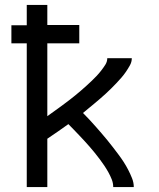

<svg xmlns="http://www.w3.org/2000/svg" viewBox="-20 -755 640 775"><path d="M88 0V-580H26V-653H88V-735H171V-654H300V-580H171V-286Q183 -295 194.5 -303Q206 -311 217.5 -319.5Q229 -328 240.5 -336.5Q252 -345 263 -353.5Q274 -362 285 -371Q296 -380 307 -389.5Q318 -399 328.5 -408.5Q339 -418 349.5 -428Q360 -438 369.5 -448Q379 -458 388 -469.5Q397 -481 405 -493.5Q413 -506 413 -520H512Q512 -505 504.5 -491.5Q497 -478 488.5 -465.5Q480 -453 470 -441.5Q460 -430 450 -419.5Q440 -409 429 -398Q418 -387 407 -377Q396 -367 384.5 -357Q373 -347 361.5 -337.5Q350 -328 338.5 -318.5Q327 -309 315 -299Q328 -286 340.5 -272.5Q353 -259 365 -245.5Q377 -232 389 -218Q401 -204 413 -189.5Q425 -175 436 -160.5Q447 -146 458 -131.5Q469 -117 479 -101.5Q489 -86 497.5 -69.5Q506 -53 513 -35.5Q520 -18 520 0H437Q437 -16 431 -31Q425 -46 417.5 -59.5Q410 -73 401 -86.5Q392 -100 382.5 -112.5Q373 -125 363 -137.5Q353 -150 342.5 -162Q332 -174 321.5 -185.5Q311 -197 300 -208.5Q289 -220 278 -231.5Q267 -243 256 -254Q235 -239 213.5 -224Q192 -209 171 -195V0Z"/></svg>

Font: Zed Mono Extended
Style: Regular
Weight: 400
Width: 7
Monospace: yes
Designer: Belleve Invis
Foundry: Belleve Invis
Version: Version 1.0.0; ttfautohint (v1.8.4)